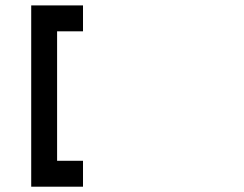

<svg xmlns="http://www.w3.org/2000/svg" viewBox="-20 -704 919 724"><path d="M293 -683.6V-585.9H195.3V-97.7H293V0H97.7V-683.6Z"/></svg>

Font: BabelStone Pigpen
Style: Regular
Weight: 400
Designer: Andrew West
Foundry: BabelStone
Version: Version 1.02 November 6, 2013